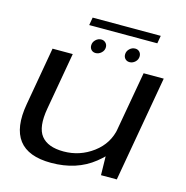

<svg xmlns="http://www.w3.org/2000/svg" viewBox="-116 -916 1001 1032"><g transform="rotate(15 384.0 -400.0)"><path d="M535.5 0H623.5L727 -588.5H615L533 -126ZM220.5 -589.5H108L51 -264.5Q27.5 -130.5 79.2 -62.5Q131 5.5 258.5 5.5Q400.5 5.5 496.5 -71.5Q592.5 -148.5 606.5 -227.5L558.5 -267Q543.5 -179.5 470.8 -125.2Q398 -71 307.5 -71Q219.5 -71 182.5 -117.8Q145.5 -164.5 164.5 -271.5ZM337.5 -626.5Q354.5 -626.5 368.8 -639.5Q383 -652.5 383 -671Q383 -685.5 373.2 -695.2Q363.5 -705 349 -705Q331.5 -705 317.8 -691.8Q304 -678.5 304 -660.5Q304 -645.5 313.2 -636Q322.5 -626.5 337.5 -626.5ZM526 -626.5Q543.5 -626.5 557.2 -639.5Q571 -652.5 571 -671Q571 -685.5 561.8 -695.2Q552.5 -705 537.5 -705Q520 -705 506.2 -691.8Q492.5 -678.5 492.5 -660.5Q492.5 -645.5 502 -636Q511.5 -626.5 526 -626.5ZM265.5 -763H644.5L652 -806.5H273Z"/></g></svg>

Font: Anybody Expanded
Style: Italic
Weight: 400
Width: 7
Italic angle: -10°
Version: Version 1.113;gftools[0.9.25]